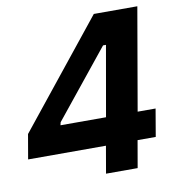

<svg xmlns="http://www.w3.org/2000/svg" viewBox="-89 -771 775 843"><g transform="rotate(-10 298.0 -350.0)"><path d="M457 0 478 -121H559L580 -244H500L579 -700H385L9 -231L-10 -121H337L316 0ZM156 -244 159 -257 401 -557H414L359 -244Z"/></g></svg>

Font: Fixel Display
Style: Bold Italic
Weight: 700
Italic angle: -10°
Designer: AlfaBravo + MacPaw
Foundry: Kyrylo Tkachov, Marchela Mozhyna, Serhii Makarenko, Maria Weinstein, Zakhar Kryvoshyya
Version: Version 1.210;Glyphs 3.2 (3217)